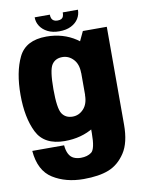

<svg xmlns="http://www.w3.org/2000/svg" viewBox="-101 -787 816 1090"><g transform="rotate(-10 307.0 -242.0)"><path d="M292 234Q381 234 437.5 211.5Q494 189 532.2 131.2Q570.5 73.5 570.5 -30.5V-594.5H432.5L382 -487.5V-14.5Q382 77 358.2 94.8Q334.5 112.5 297 112.5Q274 112.5 256 104.2Q238 96 227.8 76Q217.5 56 215 26H31.5Q41 141 115 187.5Q189 234 292 234ZM224 3Q320 3 393.5 -42.5Q467 -88 467 -158.5L381.5 -235Q381.5 -183.5 355 -154.8Q328.5 -126 291.5 -126Q251 -126 230.8 -156.5Q210.5 -187 210.5 -298Q210.5 -408 230.8 -438.5Q251 -469 291.5 -469Q328.5 -469 355 -440.5Q381.5 -412 381.5 -362L466.5 -431Q466.5 -501 392.5 -550.2Q318.5 -599.5 222.5 -599.5Q103.5 -599.5 62.2 -514.5Q21 -429.5 21 -298.5Q21 -167.5 63.2 -82.2Q105.5 3 224 3ZM301.5 -616Q341.5 -616 369.2 -630Q397 -644 411.5 -667Q426 -690 426 -718.5H338.5Q338.5 -705 335.2 -696Q332 -687 323.8 -682.5Q315.5 -678 301.5 -678Q289 -678 280.8 -682.5Q272.5 -687 268.2 -695.8Q264 -704.5 264 -718.5H176.5Q176.5 -690 191.8 -667Q207 -644 234.8 -630Q262.5 -616 301.5 -616Z"/></g></svg>

Font: Anybody SemiCondensed ExtraBold
Style: Regular
Weight: 800
Width: 4
Version: Version 1.113;gftools[0.9.25]